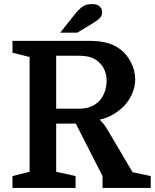

<svg xmlns="http://www.w3.org/2000/svg" viewBox="-20 -920 758 940"><path d="M358 -760 405 -788C467 -826 480 -834 480 -861C480 -881 465 -900 433 -900C395 -900 379 -892 335 -836L275 -760ZM566 -382C613 -418 642 -476 642 -532C642 -588 612 -649 564 -682C527 -709 479 -720 415 -720H41V-662L125 -641V-79L41 -58V0H350V-58L255 -79V-315H351L482 -58V0H718V-58L629 -77L505 -287C492 -310 475 -327 468 -334C515 -345 542 -363 566 -382ZM255 -647H364C407 -647 435 -640 458 -621C485 -600 502 -566 502 -526C502 -482 486 -442 459 -419C435 -398 405 -388 368 -388H255Z"/></svg>

Font: Domine
Style: Bold
Weight: 700
Designer: Pablo Impallari, Rodrigo Fuenzalida, Brenda Gallo
Foundry: Pablo Impallari, Rodrigo Fuenzalida, Brenda Gallo
Version: Version 2.000